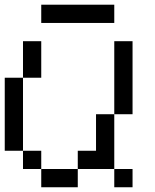

<svg xmlns="http://www.w3.org/2000/svg" viewBox="-20 -789 655 809"><path d="M153.8 -692.3V-769.2H461.5V-692.3ZM153.8 0V-76.9H307.7V0ZM461.5 0V-76.9H538.5V0ZM76.9 -76.9V-153.8H153.8V-76.9ZM307.7 -76.9V-153.8H384.6V-307.7H461.5V-76.9ZM0 -153.8V-461.5H76.9V-153.8ZM76.9 -461.5V-615.4H153.8V-461.5ZM461.5 -307.7V-615.4H538.5V-307.7Z"/></svg>

Font: Mintsoda - Lime Green 13x16
Style: Regular
Weight: 400
Designer: Mintsoda-15
Version: Version 1.0